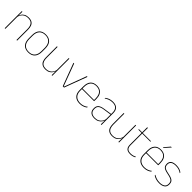

<svg xmlns="http://www.w3.org/2000/svg" viewBox="413 -2264 3859 3859"><g transform="rotate(45 2343.0 -334.0)"><path d="M416 0V-310Q416 -363 401.8 -400.5Q387.5 -438 355.5 -458.2Q323.5 -478.5 270 -478.5Q220.5 -478.5 183.8 -458.8Q147 -439 125 -404.2Q103 -369.5 96 -325L87 -344H92.5Q97 -385 118.8 -419.2Q140.5 -453.5 179 -474.2Q217.5 -495 271 -495Q331.5 -495 367.2 -472.8Q403 -450.5 418.8 -409.2Q434.5 -368 434.5 -311V0ZM81 0V-485.5H99.5L97.5 -358.5H99.5V0Z M757.5 11.5Q664 11.5 615.5 -42.5Q567 -96.5 567 -197.5V-289Q567 -390 615.8 -443.5Q664.5 -497 757.5 -497Q850.5 -497 899.2 -443.5Q948 -390 948 -289V-197.5Q948 -96.5 899.2 -42.5Q850.5 11.5 757.5 11.5ZM757.5 -5Q841 -5 885.2 -54.5Q929.5 -104 929.5 -197.5V-289Q929.5 -382 885.5 -431.2Q841.5 -480.5 757.5 -480.5Q673.5 -480.5 629.5 -431.2Q585.5 -382 585.5 -289V-197.5Q585.5 -104 629.5 -54.5Q673.5 -5 757.5 -5Z M1099 -485.5V-175.5Q1099 -123 1113.2 -85.2Q1127.5 -47.5 1159.5 -27.2Q1191.5 -7 1245 -7Q1295 -7 1331.5 -26.8Q1368 -46.5 1390.2 -81.2Q1412.5 -116 1419 -160.5L1428 -141.5H1422.5Q1418 -101 1396.2 -66.5Q1374.5 -32 1336.2 -11.2Q1298 9.5 1244 9.5Q1184 9.5 1148 -12.8Q1112 -35 1096.2 -76.2Q1080.5 -117.5 1080.5 -174.5V-485.5ZM1434 -485.5V0H1415.5L1417.5 -127H1415.5V-485.5Z M1756 -16.5 1929.5 -485.5H1950L1769 0H1731L1549.5 -485.5H1570L1744 -16.5Z M2218 9.5Q2126.5 9.5 2076 -40.2Q2025.5 -90 2025.5 -180.5V-292.5Q2025.5 -392.5 2072.2 -444.8Q2119 -497 2208 -497Q2266.5 -497 2307.2 -473.5Q2348 -450 2369 -405.2Q2390 -360.5 2390 -296.5V-279.5Q2390 -268.5 2389.8 -257.5Q2389.5 -246.5 2388.5 -233H2371.5Q2371.5 -250.5 2371.5 -266.5Q2371.5 -282.5 2371.5 -296Q2371.5 -355.5 2352.8 -396.5Q2334 -437.5 2297.5 -459Q2261 -480.5 2208 -480.5Q2128 -480.5 2086 -432.5Q2044 -384.5 2044 -292.5V-243.5V-239.5V-181Q2044 -140 2055.8 -108Q2067.5 -76 2090 -53.8Q2112.5 -31.5 2145 -19.8Q2177.5 -8 2218.5 -8Q2266 -8 2306 -22.8Q2346 -37.5 2381 -65L2378.5 -43Q2349 -19 2308 -4.8Q2267 9.5 2218 9.5ZM2034 -233V-249.5H2382V-233Z M2813 0 2815 -128 2813.5 -131.5V-292V-334.5Q2813.5 -404.5 2778.2 -441.2Q2743 -478 2669.5 -478Q2615 -478 2572 -460.2Q2529 -442.5 2499.5 -420L2502 -441Q2517.5 -453 2541.2 -465.5Q2565 -478 2597.2 -486.5Q2629.5 -495 2669.5 -495Q2711 -495 2741.5 -484.2Q2772 -473.5 2792.2 -453Q2812.5 -432.5 2822.2 -402.8Q2832 -373 2832 -335V0ZM2636 9.5Q2563.5 9.5 2524.2 -24.2Q2485 -58 2485 -123V-134.5Q2485 -192.5 2521 -224.2Q2557 -256 2641.5 -268.5L2822.5 -295.5L2823 -278.5L2645 -252.5Q2570 -241.5 2536.8 -214.5Q2503.5 -187.5 2503.5 -135.5V-124Q2503.5 -66.5 2538.2 -36.8Q2573 -7 2638.5 -7Q2690.5 -7 2727.8 -27.2Q2765 -47.5 2787.5 -82.2Q2810 -117 2816.5 -160.5L2826 -142H2820Q2816 -102.5 2794 -67.8Q2772 -33 2732.5 -11.8Q2693 9.5 2636 9.5Z M2996 -485.5V-175.5Q2996 -123 3010.2 -85.2Q3024.5 -47.5 3056.5 -27.2Q3088.5 -7 3142 -7Q3192 -7 3228.5 -26.8Q3265 -46.5 3287.2 -81.2Q3309.5 -116 3316 -160.5L3325 -141.5H3319.5Q3315 -101 3293.2 -66.5Q3271.5 -32 3233.2 -11.2Q3195 9.5 3141 9.5Q3081 9.5 3045 -12.8Q3009 -35 2993.2 -76.2Q2977.5 -117.5 2977.5 -174.5V-485.5ZM3331 -485.5V0H3312.5L3314.5 -127H3312.5V-485.5Z M3653 9Q3604.5 9 3574 -5.2Q3543.5 -19.5 3529 -49Q3514.5 -78.5 3514.5 -123V-462.5H3533V-124.5Q3533 -65.5 3560.5 -37Q3588 -8.5 3653.5 -8.5Q3684.5 -8.5 3714.8 -16.2Q3745 -24 3773 -40L3770.5 -20Q3747.5 -7 3716.2 1Q3685 9 3653 9ZM3423 -457V-473H3766.5L3764 -457ZM3514.5 -468V-614L3534 -621.5L3532.5 -468Z M4040 9.5Q3948.5 9.5 3898 -40.2Q3847.5 -90 3847.5 -180.5V-292.5Q3847.5 -392.5 3894.2 -444.8Q3941 -497 4030 -497Q4088.5 -497 4129.2 -473.5Q4170 -450 4191 -405.2Q4212 -360.5 4212 -296.5V-279.5Q4212 -268.5 4211.8 -257.5Q4211.5 -246.5 4210.5 -233H4193.5Q4193.5 -250.5 4193.5 -266.5Q4193.5 -282.5 4193.5 -296Q4193.5 -355.5 4174.8 -396.5Q4156 -437.5 4119.5 -459Q4083 -480.5 4030 -480.5Q3950 -480.5 3908 -432.5Q3866 -384.5 3866 -292.5V-243.5V-239.5V-181Q3866 -140 3877.8 -108Q3889.5 -76 3912 -53.8Q3934.5 -31.5 3967 -19.8Q3999.5 -8 4040.5 -8Q4088 -8 4128 -22.8Q4168 -37.5 4203 -65L4200.5 -43Q4171 -19 4130 -4.8Q4089 9.5 4040 9.5ZM3856 -233V-249.5H4204V-233ZM4127 -680H4151V-679L4040.5 -555.5H4021V-556Z M4476 9.5Q4417.5 9.5 4375.8 -5.5Q4334 -20.5 4308 -37.5L4305 -59Q4340 -37 4381.2 -22.5Q4422.5 -8 4477 -8Q4545.5 -8 4584.5 -34.8Q4623.5 -61.5 4623.5 -113.5V-123.5Q4623.5 -157 4611 -179Q4598.5 -201 4566 -216.2Q4533.5 -231.5 4473 -243Q4411.5 -254.5 4376 -270Q4340.5 -285.5 4325.8 -310.5Q4311 -335.5 4311 -374.5V-379.5Q4311 -434.5 4350.2 -464.5Q4389.5 -494.5 4468 -494.5Q4524 -494.5 4563.8 -480Q4603.5 -465.5 4627 -447.5L4630 -427Q4599.5 -449 4560.2 -463.2Q4521 -477.5 4467.5 -477.5Q4420.5 -477.5 4390 -465.8Q4359.5 -454 4344.5 -432Q4329.5 -410 4329.5 -379.5V-374.5Q4329.5 -339.5 4342.8 -318.2Q4356 -297 4388.5 -284Q4421 -271 4477.5 -260Q4541.5 -248 4577.2 -231.2Q4613 -214.5 4627.5 -188.8Q4642 -163 4642 -124.5V-113.5Q4642 -54 4598.2 -22.2Q4554.5 9.5 4476 9.5Z"/></g></svg>

Font: Anek Tamil Thin
Style: Regular
Weight: 250
Designer: Aadarsh Rajan (Tamil), Yesha Goshar (Latin)
Foundry: Ek Type
Version: Version 1.003